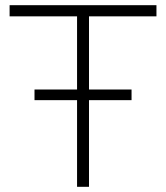

<svg xmlns="http://www.w3.org/2000/svg" viewBox="-20 -720 640 740"><path d="M277 0V-334H113V-375H277V-657H17V-700H583V-657H323V-375H487V-334H323V0Z"/></svg>

Font: Red Hat Display VF
Style: Regular
Weight: 300
Designer: Pentagram, MCKL
Foundry: Pentagram, MCKL
Version: Version 1.023